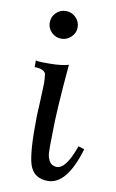

<svg xmlns="http://www.w3.org/2000/svg" viewBox="-83 -756 490 813"><g transform="rotate(10 161.5 -349.0)"><path d="M194 -650Q194 -626 176 -608.5Q158 -591 134 -591Q109 -591 91.5 -608.5Q74 -626 74 -650Q74 -675 91.5 -692.5Q109 -710 134 -710Q158 -710 176 -692.5Q194 -675 194 -650ZM311 -147Q264 12 182 12Q121 12 103 -43Q86 -96 89 -251Q90 -272 92.5 -325Q95 -378 95 -392.5Q95 -407 92 -433Q83 -453 44 -453V-482Q49 -478 103.5 -478.5Q158 -479 185 -488Q167 -284 167 -195Q167 -184 166.5 -165Q166 -146 166 -135.5Q166 -125 166.5 -110.5Q167 -96 169.5 -88Q172 -80 176.5 -71.5Q181 -63 188.5 -58.5Q196 -54 206 -53Q248 -49 285 -155Z"/></g></svg>

Font: GFS Artemisia
Style: Regular
Weight: 400
Designer: Takis Katsoulidis and George D. Matthiopoulos
Foundry: Takis Katsoulidis and George D. Matthiopoulos
Version: Version 1.0